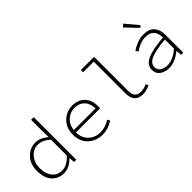

<svg xmlns="http://www.w3.org/2000/svg" viewBox="52 -1519 2295 2295"><g transform="rotate(-45 1200.0 -371.0)"><path d="M279 12Q183 12 125 -54Q67 -120 67 -239Q67 -352 133.5 -422Q200 -492 293 -492Q375 -492 451 -424H453L450 -521V-719H495V0H457L452 -71H450Q371 12 279 12ZM285 -27Q367 -27 450 -115V-382Q376 -453 296 -453Q220 -453 167 -391Q114 -329 114 -239Q114 -143 160 -85Q206 -27 285 -27Z M930 12Q822 12 749.5 -56.5Q677 -125 677 -240Q677 -353 748 -422.5Q819 -492 917 -492Q1016 -492 1074 -432.5Q1132 -373 1132 -270Q1132 -245 1130 -233H722Q725 -136 785 -81Q845 -26 933 -26Q1019 -26 1094 -78L1112 -45Q1027 12 930 12ZM918 -454Q846 -454 789.5 -404.5Q733 -355 724 -271H1092Q1087 -361 1040.5 -407.5Q994 -454 918 -454Z M1614 12Q1471 12 1471 -145V-681H1292V-719H1515V-139Q1515 -27 1620 -27Q1668 -27 1719 -52L1733 -18Q1672 12 1614 12Z M2059 12Q1989 12 1940.5 -22Q1892 -56 1892 -120Q1892 -200 1978 -242Q2064 -284 2260 -301Q2258 -453 2117 -453Q2028 -453 1935 -388L1915 -421Q1952 -447 2008.5 -469.5Q2065 -492 2122 -492Q2214 -492 2259 -441Q2304 -390 2304 -307V0H2267L2262 -72H2260Q2155 12 2059 12ZM2067 -26Q2158 -26 2260 -113V-267Q2082 -251 2009.5 -216.5Q1937 -182 1937 -122Q1937 -74 1975 -50Q2013 -26 2067 -26ZM2151 -572 2007 -723 2041 -754 2175 -595Z"/></g></svg>

Font: TypoPRO Source Code Pro
Style: Regular
Weight: 300
Monospace: yes
Designer: Paul D. Hunt, Teo Tuominen
Foundry: Adobe Systems Incorporated
Version: Version 2.010;PS 1.0;hotconv 1.0.84;makeotf.lib2.5.63406